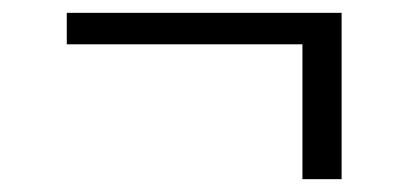

<svg xmlns="http://www.w3.org/2000/svg" viewBox="-20 -437 636 299"><path d="M512 -417V-158H451V-368H84V-417Z"/></svg>

Font: Martel UltraLight
Style: Regular
Weight: 250
Designer: Dan Reynolds
Foundry: Dan Reynolds
Version: Version 1.001; ttfautohint (v1.1) -l 5 -r 5 -G 72 -x 0 -D la